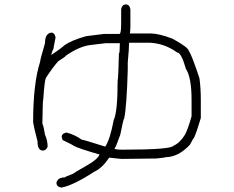

<svg xmlns="http://www.w3.org/2000/svg" viewBox="-20 -674 1040 852"><path d="M539.1 -654.3Q554.7 -654.3 558.6 -632.8V-554.7Q558.6 -544.9 556.6 -525.4H650.4Q684.6 -525.4 746.1 -502Q816.4 -463.4 818.4 -447.3Q831.5 -428.7 865.2 -326.2Q871.1 -282.2 871.1 -232.4V-150.4Q853.5 -90.3 841.8 -64.5Q838.9 -62 822.3 -31.2Q771 23.4 714.8 23.4Q714.8 25.4 673.8 29.3Q660.6 29.3 521.5 31.2Q512.7 31.2 464.8 25.4Q432.6 72.8 398.4 87.9Q306.2 147.9 253.9 158.2H252Q230.5 154.8 230.5 136.7Q236.3 113.3 267.6 113.3Q267.6 110.8 302.7 97.7Q305.2 94.7 365.2 60.5Q413.6 32.7 421.9 11.7Q327.1 -15.6 306.6 -27.3Q306.6 -29.3 257.8 -52.7L253.9 -66.4Q253.9 -82 275.4 -85.9Q314 -75.2 341.8 -54.7Q347.7 -54.7 447.3 -23.4Q468.8 -56.6 484.4 -140.6Q502 -177.7 502 -314.5Q505.4 -333 507.8 -437.5Q511.7 -437.5 511.7 -480.5V-482.4H449.2L384.8 -474.6Q334 -469.7 273.4 -427.7Q271 -422.4 238.3 -402.3Q211.9 -372.1 183.6 -328.1Q177.7 -317.4 171.9 -232.4Q169.4 -232.4 168 -125Q173.3 -116.7 179.7 -76.2Q191.4 -49.8 191.4 -23.4Q185.1 -5.9 169.9 -5.9Q146.5 -5.9 146.5 -46.9Q128.9 -115.2 127 -130.9Q127 -304.2 158.2 -400.4Q158.2 -409.7 179.7 -482.4Q179.7 -524.9 207 -529.3Q222.7 -529.3 226.6 -507.8Q216.8 -459 216.8 -455.1Q213.9 -455.1 207 -429.7Q247.6 -456.5 265.6 -472.7Q298.3 -496.1 363.3 -513.7L441.4 -523.4H509.8Q517.6 -523.4 517.6 -568.4V-632.8Q521 -654.3 539.1 -654.3ZM552.7 -484.4V-482.4Q552.7 -458.5 546.9 -396.5V-365.2Q542.5 -205.6 531.2 -148.4Q527.8 -148.4 513.7 -76.2L496.1 -29.3Q496.1 -26.9 488.3 -15.6Q488.3 -9.8 523.4 -9.8Q738.3 -9.8 750 -27.3Q778.8 -40 800.8 -76.2Q814.5 -101.6 830.1 -158.2V-230.5Q830.1 -330.6 804.7 -369.1Q784.2 -441.4 765.6 -441.4Q711.9 -480.5 646.5 -484.4Z"/></svg>

Font: CEF Fonts CJK
Style: Regular
Weight: 400
Designer: PartyBoss (派对大魔王)
Version: Release 2.25